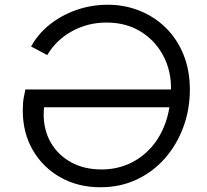

<svg xmlns="http://www.w3.org/2000/svg" viewBox="-20 -777 872 809"><path d="M403 12Q309 12 235 -29.5Q161 -71 118.5 -144Q76 -217 76 -311Q76 -346 80.5 -368Q85 -390 87 -400H720L715 -325H134L167 -343Q166 -333 165 -318.5Q164 -304 164 -295Q164 -228 194.5 -175.5Q225 -123 280 -93Q335 -63 408 -63Q467 -63 518 -84.5Q569 -106 608.5 -146.5Q648 -187 671.5 -244.5Q695 -302 699 -373Q707 -459 674.5 -529Q642 -599 578.5 -640.5Q515 -682 429 -682Q350 -682 283.5 -645.5Q217 -609 179 -545L111 -581Q140 -634 189.5 -673.5Q239 -713 302 -735Q365 -757 434 -757Q506 -757 569 -731.5Q632 -706 679.5 -659Q727 -612 753.5 -546Q780 -480 780 -399Q780 -316 752.5 -241.5Q725 -167 675 -110Q625 -53 556 -20.5Q487 12 403 12Z"/></svg>

Font: Plus Jakarta Sans
Style: Italic
Weight: 400
Italic angle: -8°
Designer: Gumpita Rahayu
Foundry: Tokotype
Version: Version 2.006